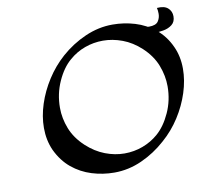

<svg xmlns="http://www.w3.org/2000/svg" viewBox="-78 -776 919 866"><g transform="rotate(-10 381.5 -343.0)"><path d="M378 7Q325 7 275 -8.5Q225 -24 185 -57Q145 -90 120 -143Q99 -190 99 -246Q99 -299 117 -354.5Q135 -410 168 -461.5Q201 -513 246 -553Q297 -598 358.5 -625Q420 -652 484 -652Q537 -652 586.5 -637Q636 -622 677 -589Q718 -556 742 -503Q763 -457 763 -401Q763 -348 745 -292Q727 -236 694 -184.5Q661 -133 615 -93Q565 -48 504 -20.5Q443 7 378 7ZM438 -70Q482 -70 522 -85Q562 -100 593 -127Q630 -159 655.5 -215Q681 -271 681 -335Q681 -383 662.5 -431Q644 -479 601 -519Q562 -555 517.5 -571.5Q473 -588 429 -588Q386 -588 346 -573.5Q306 -559 274 -531Q237 -500 211.5 -443.5Q186 -387 186 -323Q186 -275 204.5 -227.5Q223 -180 266 -140Q305 -104 349.5 -87Q394 -70 438 -70ZM663 -582Q650 -582 639.5 -588Q629 -594 624 -599Q620 -604 618 -612.5Q616 -621 620 -619Q635 -614 645 -614Q677 -614 687.5 -629.5Q698 -645 698 -664Q698 -679 695 -691Q729 -694 745.5 -679Q762 -664 762 -641Q762 -616 745.5 -603Q729 -590 706 -586Q683 -582 663 -582Z"/></g></svg>

Font: Kings
Style: Regular
Weight: 400
Designer: Robert E. Leuschke
Foundry: Robert E. Leuschke
Version: Version 1.010; ttfautohint (v1.8.3)